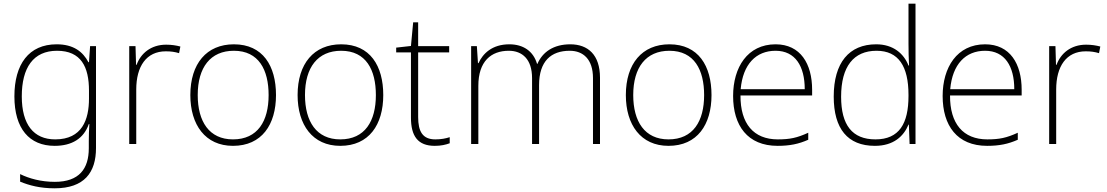

<svg xmlns="http://www.w3.org/2000/svg" viewBox="-20 -780 5996 1040"><path d="M287 -540C136 -540 58 -432 58 -258C58 -83 139 10 276 10C370 10 434 -30 461 -108H464C462 -74 461 -49 461 -15V23C461 134 409 205 277 205C202 205 138 187 89 163V204C138 224 196 240 276 240C437 240 500 154 500 22V-530H468L462 -443H459C429 -500 378 -540 287 -540ZM289 -505C419 -505 462 -418 462 -289V-246C462 -132 425 -25 279 -25C162 -25 98 -106 98 -258C98 -413 160 -505 289 -505Z M880 -538C797 -538 742 -490 720 -429H717L714 -530H680V0H718V-295C718 -421 773 -502 878 -502C906 -502 927 -499 950 -492L957 -528C934 -534 909 -538 880 -538Z M1475 -265C1475 -423 1404 -540 1247 -540C1099 -540 1011 -435 1011 -265C1011 -104 1092 10 1242 10C1398 10 1475 -105 1475 -265ZM1051 -265C1051 -415 1120 -505 1247 -505C1382 -505 1435 -401 1435 -265C1435 -124 1376 -25 1242 -25C1113 -25 1051 -122 1051 -265Z M2056 -265C2056 -423 1985 -540 1828 -540C1680 -540 1592 -435 1592 -265C1592 -104 1673 10 1823 10C1979 10 2056 -105 2056 -265ZM1632 -265C1632 -415 1701 -505 1828 -505C1963 -505 2016 -401 2016 -265C2016 -124 1957 -25 1823 -25C1694 -25 1632 -122 1632 -265Z M2338 -25C2269 -25 2245 -68 2245 -146V-496H2413V-530H2245V-659H2218L2206 -531L2126 -522V-496H2206V-143C2206 -43 2243 10 2335 10C2369 10 2394 4 2416 -4V-37C2395 -30 2369 -25 2338 -25Z M3069 -540C2979 -540 2919 -499 2891 -434H2889C2869 -503 2814 -540 2739 -540C2645 -540 2595 -489 2572 -438H2569L2563 -530H2532V0H2571V-315C2571 -448 2640 -505 2736 -505C2809 -505 2862 -459 2862 -357V0H2900V-319C2900 -449 2965 -505 3066 -505C3139 -505 3192 -459 3192 -357V0H3230V-359C3230 -483 3165 -540 3069 -540Z M3834 -265C3834 -423 3763 -540 3606 -540C3458 -540 3370 -435 3370 -265C3370 -104 3451 10 3601 10C3757 10 3834 -105 3834 -265ZM3410 -265C3410 -415 3479 -505 3606 -505C3741 -505 3794 -401 3794 -265C3794 -124 3735 -25 3601 -25C3472 -25 3410 -122 3410 -265Z M4181 -540C4029 -540 3951 -415 3951 -260C3951 -100 4029 10 4192 10C4258 10 4306 0 4358 -23V-61C4297 -33 4258 -25 4193 -25C4062 -25 3990 -110 3991 -263H4379V-294C4379 -434 4316 -540 4181 -540ZM4181 -505C4288 -505 4339 -421 4339 -297H3992C4004 -432 4075 -505 4181 -505Z M4719 10C4820 10 4875 -42 4901 -105H4903L4907 0H4939V-760H4901V-544C4901 -506 4902 -464 4904 -425H4901C4876 -489 4819 -540 4726 -540C4579 -540 4496 -440 4496 -257C4496 -83 4571 10 4719 10ZM4722 -25C4596 -25 4536 -103 4536 -256C4536 -420 4604 -505 4728 -505C4847 -505 4901 -421 4901 -266V-260C4901 -111 4851 -25 4722 -25Z M5316 -540C5164 -540 5086 -415 5086 -260C5086 -100 5164 10 5327 10C5393 10 5441 0 5493 -23V-61C5432 -33 5393 -25 5328 -25C5197 -25 5125 -110 5126 -263H5514V-294C5514 -434 5451 -540 5316 -540ZM5316 -505C5423 -505 5474 -421 5474 -297H5127C5139 -432 5210 -505 5316 -505Z M5863 -538C5780 -538 5725 -490 5703 -429H5700L5697 -530H5663V0H5701V-295C5701 -421 5756 -502 5861 -502C5889 -502 5910 -499 5933 -492L5940 -528C5917 -534 5892 -538 5863 -538Z"/></svg>

Font: Noto Sans Lao ExtraLight
Style: Regular
Weight: 200
Designer: Monotype Design Team
Foundry: Monotype Imaging Inc.
Version: Version 2.003